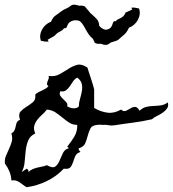

<svg xmlns="http://www.w3.org/2000/svg" viewBox="-50 -738 728 809"><path d="M657.2 -306.6Q661.1 -292 654.3 -281.7Q647.5 -271.5 636.2 -263.7Q625 -255.9 611.8 -249.5Q598.6 -243.2 589.8 -235.4Q545.9 -225.6 510.3 -221.2Q474.6 -216.8 431.6 -210Q418.9 -208 407.7 -210.4Q396.5 -212.9 384.8 -211.9Q377.9 -211.9 372.1 -212.4Q366.2 -212.9 360.4 -211.9Q337.9 -210 331.1 -196.8Q324.2 -183.6 319.8 -166.5Q315.4 -149.4 309.1 -134.3Q302.7 -119.1 282.2 -113.3Q280.3 -108.4 283.7 -104.5Q287.1 -100.6 289.1 -97.7Q272.5 -92.8 267.1 -80.1Q261.7 -67.4 257.8 -54.7Q253.9 -42 246.6 -33.2Q239.3 -24.4 218.8 -27.3Q188.5 4.9 147.5 24.9Q106.4 44.9 62.5 50.8Q54.7 46.9 47.4 41Q40 35.2 32.7 30.3Q25.4 25.4 17.1 22.9Q8.8 20.5 -2 22.5Q-2.9 2 -10.3 -15.6Q-17.6 -33.2 -29.3 -48.8Q-31.2 -66.4 -24.9 -81.5Q-18.6 -96.7 -11.7 -111.3Q-4.9 -126 -0.5 -141.1Q3.9 -156.2 -2 -175.8Q7.8 -181.6 11.2 -189.5Q14.6 -197.3 16.1 -205.6Q17.6 -213.9 20.5 -221.2Q23.4 -228.5 34.2 -233.4Q26.4 -256.8 36.6 -268.1Q46.9 -279.3 61.5 -288.1Q76.2 -296.9 88.9 -307.6Q101.6 -318.4 98.6 -339.8Q104.5 -345.7 112.3 -349.6Q120.1 -353.5 127.4 -356.9Q134.8 -360.4 141.6 -364.3Q148.4 -368.2 154.3 -375Q147.5 -379.9 147.9 -384.8Q148.4 -389.6 150.4 -395Q152.3 -400.4 154.8 -406.2Q157.2 -412.1 154.3 -418Q180.7 -414.1 200.7 -425.3Q220.7 -436.5 238.8 -448.2Q256.8 -460 275.4 -464.8Q293.9 -469.7 318.4 -453.1Q320.3 -446.3 324.7 -433.1Q329.1 -419.9 333.5 -406.2Q337.9 -392.6 341.8 -379.9Q345.7 -367.2 346.7 -361.3Q346.7 -356.4 346.7 -345.7Q346.7 -335 346.7 -322.8Q346.7 -310.5 346.7 -299.8Q346.7 -289.1 346.7 -283.2Q375 -266.6 403.3 -263.2Q431.6 -259.8 460 -276.4Q470.7 -266.6 480.5 -271Q490.2 -275.4 499.5 -281.2Q508.8 -287.1 518.6 -287.6Q528.3 -288.1 538.1 -271.5Q551.8 -284.2 566.4 -287.6Q581.1 -291 596.7 -291.5Q612.3 -292 627.4 -293.9Q642.6 -295.9 657.2 -306.6ZM282.2 -290Q282.2 -304.7 287.1 -321.3Q292 -337.9 294.9 -354Q297.9 -370.1 294.4 -384.8Q291 -399.4 275.4 -411.1Q264.6 -405.3 257.8 -395Q251 -384.8 244.1 -374.5Q237.3 -364.3 228 -357.4Q218.8 -350.6 204.1 -353.5Q199.2 -341.8 204.1 -334.5Q209 -327.1 215.8 -320.8Q222.7 -314.5 229 -307.6Q235.4 -300.8 233.4 -290Q237.3 -287.1 244.1 -284.7Q251 -282.2 258.3 -281.7Q265.6 -281.2 272.5 -283.2Q279.3 -285.2 282.2 -290ZM275.4 -211.9Q255.9 -211.9 241.7 -221.2Q227.5 -230.5 213.4 -242.2Q199.2 -253.9 184.1 -264.2Q168.9 -274.4 147.5 -276.4Q138.7 -264.6 127 -254.4Q115.2 -244.1 106.4 -232.4Q97.7 -220.7 94.2 -207Q90.8 -193.4 98.6 -175.8Q76.2 -165 68.4 -145Q60.5 -125 58.1 -101.6Q55.7 -78.1 53.7 -54.7Q51.8 -31.2 41 -12.7L62.5 -27.3Q66.4 -25.4 68.8 -21.5Q71.3 -17.6 69.3 -12.7Q77.1 -20.5 86.9 -24.9Q96.7 -29.3 106.9 -31.7Q117.2 -34.2 127.4 -36.1Q137.7 -38.1 147.5 -42Q171.9 -28.3 182.6 -36.1Q193.4 -43.9 200.2 -59.6Q207 -75.2 214.8 -92.3Q222.7 -109.4 240.2 -113.3L233.4 -120.1Q250 -140.6 263.2 -162.6Q276.4 -184.6 275.4 -211.9ZM341.8 -574.2Q331.1 -583 324.2 -592.8Q317.4 -602.5 312.5 -611.8Q307.6 -621.1 302.2 -629.9Q296.9 -638.7 290 -645.5Q286.1 -650.4 277.8 -651.9Q269.5 -653.3 260.3 -651.9Q251 -650.4 243.7 -644.5Q236.3 -638.7 233.4 -628.9Q232.4 -626 230 -622.1Q227.5 -618.2 219.7 -619.1Q214.8 -610.4 202.6 -605Q190.4 -599.6 179.7 -586.9L150.4 -570.3L155.3 -563.5Q147.5 -561.5 139.6 -563Q131.8 -564.5 122.1 -566.4Q114.3 -589.8 127 -613.3Q139.6 -636.7 165 -646.5Q172.9 -665 183.1 -671.9Q193.4 -678.7 210 -691.4Q215.8 -696.3 229 -702.1Q242.2 -708 247.1 -712.9Q253.9 -718.8 263.2 -718.3Q272.5 -717.8 283.2 -713.9Q299.8 -715.8 308.6 -710Q311.5 -705.1 319.3 -696.8Q327.1 -688.5 329.1 -684.6Q350.6 -666 358.9 -656.2Q367.2 -646.5 368.2 -628.9Q385.7 -609.4 402.8 -613.8Q419.9 -618.2 424.8 -638.7Q425.8 -642.6 428.7 -646.5Q431.6 -650.4 438.5 -648.4Q440.4 -653.3 446.3 -656.2Q452.1 -659.2 458.5 -662.1Q464.8 -665 470.2 -670.4Q475.6 -675.8 478.5 -684.6L507.8 -698.2L502.9 -705.1Q510.7 -707 518.6 -705.6Q526.4 -704.1 536.1 -702.1Q543.9 -678.7 531.2 -654.8Q518.6 -630.9 493.2 -621.1Q485.4 -603.5 475.1 -593.8Q464.8 -584 448.2 -570.3Q443.4 -566.4 429.7 -563Q416 -559.6 411.1 -554.7Q404.3 -548.8 395 -548.8Q385.7 -548.8 375 -553.7Q358.4 -551.8 349.6 -557.6Q346.7 -562.5 345.2 -566.4Q343.8 -570.3 341.8 -574.2Z"/></svg>

Font: Homemade Apple
Style: Regular
Weight: 400
Designer: Font Diner, Inc
Foundry: Font Diner, Inc
Version: Version 1.000